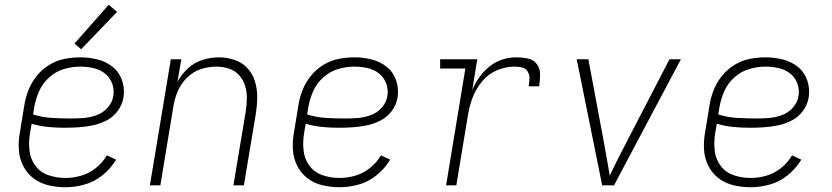

<svg xmlns="http://www.w3.org/2000/svg" viewBox="-20 -779 3496 807"><path d="M255 8Q295 8 336 -3.5Q377 -15 411.5 -43Q446 -71 468 -108L429 -126Q411 -95 382.5 -72.5Q354 -50 321 -40.5Q288 -31 255 -31Q218 -31 184 -42.5Q150 -54 129 -82Q108 -110 104 -146Q100 -182 106 -219L113 -259Q146 -249 181 -245.5Q216 -242 252 -242Q281 -242 310.5 -244Q340 -246 369.5 -252Q399 -258 427.5 -272.5Q456 -287 475 -313Q494 -339 499 -369Q505 -406 493 -441Q481 -476 453.5 -498Q426 -520 390.5 -529Q355 -538 318 -538Q285 -538 251.5 -531.5Q218 -525 187.5 -506.5Q157 -488 134.5 -460Q112 -432 99.5 -400Q87 -368 82 -335L64 -225Q57 -188 59 -151.5Q61 -115 76.5 -83.5Q92 -52 119.5 -30.5Q147 -9 182.5 -0.5Q218 8 255 8ZM278 -281Q237 -281 197 -283.5Q157 -286 119 -298L124 -329Q130 -363 144.5 -396Q159 -429 187 -454Q215 -479 249.5 -489Q284 -499 318 -499Q345 -499 372 -493Q399 -487 420 -471Q441 -455 451 -429Q461 -403 456 -375Q452 -348 432 -326Q412 -304 385 -294.5Q358 -285 331.5 -283Q305 -281 278 -281ZM321 -572 472 -729 437 -759 293 -596Z M610 0H654L709 -333Q714 -365 727.5 -396.5Q741 -428 766.5 -453Q792 -478 824.5 -488.5Q857 -499 890 -499Q890 -499 890 -499Q890 -499 890 -499Q917 -499 942.5 -490.5Q968 -482 985 -463Q1002 -444 1010 -418.5Q1018 -393 1017.5 -366Q1017 -339 1013 -311L961 0H1005L1056 -305Q1061 -339 1061 -373Q1061 -407 1051 -438.5Q1041 -470 1019 -493.5Q997 -517 965 -527.5Q933 -538 900 -538Q866 -538 832 -527.5Q798 -517 770.5 -492Q743 -467 726 -435L742 -530H698Z M1407 8Q1447 8 1488 -3.5Q1529 -15 1563.5 -43Q1598 -71 1620 -108L1581 -126Q1563 -95 1534.5 -72.5Q1506 -50 1473 -40.5Q1440 -31 1407 -31Q1370 -31 1336 -42.5Q1302 -54 1281 -82Q1260 -110 1256 -146Q1252 -182 1258 -219L1265 -259Q1298 -249 1333 -245.5Q1368 -242 1404 -242Q1433 -242 1462.5 -244Q1492 -246 1521.5 -252Q1551 -258 1579.5 -272.5Q1608 -287 1627 -313Q1646 -339 1651 -369Q1657 -406 1645 -441Q1633 -476 1605.5 -498Q1578 -520 1542.5 -529Q1507 -538 1470 -538Q1437 -538 1403.5 -531.5Q1370 -525 1339.5 -506.5Q1309 -488 1286.5 -460Q1264 -432 1251.5 -400Q1239 -368 1234 -335L1216 -225Q1209 -188 1211 -151.5Q1213 -115 1228.5 -83.5Q1244 -52 1271.5 -30.5Q1299 -9 1334.5 -0.5Q1370 8 1407 8ZM1430 -281Q1389 -281 1349 -283.5Q1309 -286 1271 -298L1276 -329Q1282 -363 1296.5 -396Q1311 -429 1339 -454Q1367 -479 1401.5 -489Q1436 -499 1470 -499Q1497 -499 1524 -493Q1551 -487 1572 -471Q1593 -455 1603 -429Q1613 -403 1608 -375Q1604 -348 1584 -326Q1564 -304 1537 -294.5Q1510 -285 1483.5 -283Q1457 -281 1430 -281Z M1855 0H1898L1947 -296Q1953 -333 1966.5 -369Q1980 -405 2006 -436.5Q2032 -468 2068.5 -483.5Q2105 -499 2142 -499Q2158 -499 2174 -495.5Q2190 -492 2198 -478.5Q2206 -465 2205.5 -449Q2205 -433 2202 -416H2246Q2250 -441 2250 -466Q2250 -491 2236.5 -509.5Q2223 -528 2199 -533Q2175 -538 2150 -538Q2121 -538 2092 -529Q2063 -520 2038 -500Q2013 -480 1995 -454.5Q1977 -429 1965 -401L1986 -530H1830V-491H1936Z M2511 0H2561L2592 -59L2842 -530H2794L2611 -177Q2593 -143 2576 -109Q2559 -75 2543 -41Q2537 -75 2531 -109Q2525 -143 2519 -177L2453 -530H2404Z M3135 8Q3175 8 3216 -3.5Q3257 -15 3291.5 -43Q3326 -71 3348 -108L3309 -126Q3291 -95 3262.5 -72.5Q3234 -50 3201 -40.5Q3168 -31 3135 -31Q3098 -31 3064 -42.5Q3030 -54 3009 -82Q2988 -110 2984 -146Q2980 -182 2986 -219L2993 -259Q3026 -249 3061 -245.5Q3096 -242 3132 -242Q3161 -242 3190.5 -244Q3220 -246 3249.5 -252Q3279 -258 3307.5 -272.5Q3336 -287 3355 -313Q3374 -339 3379 -369Q3385 -406 3373 -441Q3361 -476 3333.5 -498Q3306 -520 3270.5 -529Q3235 -538 3198 -538Q3165 -538 3131.5 -531.5Q3098 -525 3067.5 -506.5Q3037 -488 3014.5 -460Q2992 -432 2979.5 -400Q2967 -368 2962 -335L2944 -225Q2937 -188 2939 -151.5Q2941 -115 2956.5 -83.5Q2972 -52 2999.5 -30.5Q3027 -9 3062.5 -0.5Q3098 8 3135 8ZM3158 -281Q3117 -281 3077 -283.5Q3037 -286 2999 -298L3004 -329Q3010 -363 3024.5 -396Q3039 -429 3067 -454Q3095 -479 3129.5 -489Q3164 -499 3198 -499Q3225 -499 3252 -493Q3279 -487 3300 -471Q3321 -455 3331 -429Q3341 -403 3336 -375Q3332 -348 3312 -326Q3292 -304 3265 -294.5Q3238 -285 3211.5 -283Q3185 -281 3158 -281Z"/></svg>

Font: Iosevka Sparkle Extralight
Style: Italic
Weight: 200
Italic angle: -9°
Designer: Belleve Invis
Foundry: Belleve Invis
Version: Version 4.5.0; ttfautohint (v1.8.3)